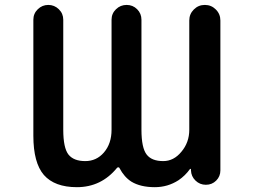

<svg xmlns="http://www.w3.org/2000/svg" viewBox="-20 -775 1040 784"><path d="M612.3 -10.7Q553.7 -10.7 516.6 -33.2Q487.3 -51.8 467.8 -88.9Q466.8 -91.8 463.4 -91.8Q460 -91.8 458 -89.8Q393.6 -10.7 293.9 -10.7Q203.1 -10.7 159.2 -60.5Q116.2 -110.4 116.2 -220.7V-694.3Q116.2 -719.7 134.3 -737.3Q152.3 -754.9 177.2 -754.9Q202.1 -754.9 220.2 -737.3Q238.3 -719.7 238.3 -694.3V-245.1Q238.3 -170.9 259.8 -143.6Q281.2 -117.2 328.1 -117.2Q374 -117.2 404.3 -152.3Q435.5 -188.5 435.5 -245.1V-694.3Q435.5 -719.7 453.6 -737.3Q471.7 -754.9 497.1 -754.9Q522.5 -754.9 540 -737.3Q557.6 -719.7 557.6 -694.3V-245.1Q557.6 -170.9 579.1 -143.6Q599.6 -117.2 646.5 -117.2Q689.5 -117.2 720.7 -155.3Q752.9 -193.4 752.9 -245.1V-691.4Q752.9 -717.8 771.5 -736.3Q790 -754.9 816.4 -754.9Q842.8 -754.9 861.3 -736.3Q879.9 -717.8 879.9 -691.4V-79.1Q879.9 -54.7 862.8 -37.6Q845.7 -20.5 820.8 -20.5Q795.9 -20.5 778.3 -37.6Q760.7 -54.7 759.8 -79.1V-83Q759.8 -85 758.3 -85.4Q756.8 -85.9 755.9 -85Q736.3 -57.6 709 -39.1Q665 -10.7 612.3 -10.7Z"/></svg>

Font: Rounded-X Mgen+ 1m medium
Style: Regular
Weight: 500
Designer: [Source Han Sans]
Ryoko NISHIZUKA  (kana & ideographs); Paul D. Hunt (Latin, Greek & Cyrillic); Wenlong ZHANG  (bopomofo
Version: Version 1.059.20150602